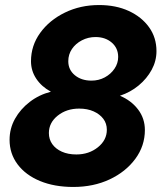

<svg xmlns="http://www.w3.org/2000/svg" viewBox="-20 -731 641 762"><path d="M271 11Q196 11 139 -12.5Q82 -36 50 -78.5Q18 -121 18 -176Q18 -221 39.5 -259.5Q61 -298 98 -326.5Q135 -355 182 -367Q145 -387 124 -418.5Q103 -450 103 -488Q103 -550 139.5 -600.5Q176 -651 237.5 -681Q299 -711 373 -711Q440 -711 491 -687.5Q542 -664 571.5 -623Q601 -582 601 -528Q601 -489 582 -454Q563 -419 530.5 -392Q498 -365 456 -351Q501 -332 528 -296.5Q555 -261 555 -215Q555 -152 517 -100.5Q479 -49 415 -19Q351 11 271 11ZM343 -411Q372 -411 396 -424Q420 -437 434.5 -458.5Q449 -480 449 -505Q449 -540 423.5 -562Q398 -584 359 -584Q330 -584 305 -571Q280 -558 265.5 -536.5Q251 -515 251 -488Q251 -454 277 -432.5Q303 -411 343 -411ZM283 -118Q333 -118 368.5 -146.5Q404 -175 404 -216Q404 -241 390 -259.5Q376 -278 351.5 -289Q327 -300 294 -300Q244 -300 209 -272Q174 -244 174 -203Q174 -178 187.5 -159Q201 -140 225.5 -129Q250 -118 283 -118Z"/></svg>

Font: Red Hat Mono
Style: Italic
Weight: 300
Italic angle: -12°
Monospace: yes
Designer: Pentagram, MCKL
Foundry: Pentagram, MCKL
Version: Version 1.023